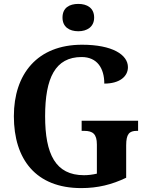

<svg xmlns="http://www.w3.org/2000/svg" viewBox="-20 -953 760 983"><path d="M381 -793C425 -793 462 -815 462 -863C462 -913 425 -933 381 -933C335 -933 300 -913 300 -863C300 -815 335 -793 381 -793ZM396 10C481 10 553 -8 626 -43V-209C626 -267 642 -283 680 -283H687V-335H398V-283H411C455 -283 476 -267 476 -213V-64C455 -59 432 -56 410 -56C264 -56 211 -164 211 -358C211 -554 263 -661 398 -661C477 -661 514 -604 514 -525C593 -525 635 -562 635 -609C635 -673 555 -724 400 -724C171 -724 51 -574 51 -358C51 -137 164 10 396 10Z"/></svg>

Font: Noto Serif Georgian SemiCondensed Bold
Style: Regular
Weight: 700
Width: 4
Designer: Monotype Design Team, Akaki Razmadze
Foundry: Google LLC
Version: Version 2.003